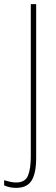

<svg xmlns="http://www.w3.org/2000/svg" viewBox="-65 -827 271 929"><path d="M13 82Q-19 82 -45 70V45Q-31 49 -16.5 52.5Q-2 56 13 56Q57 56 70.5 22.5Q84 -11 84 -70V-807H110V-63Q110 11 88 46.5Q66 82 13 82Z"/></svg>

Font: Noto Sans Kannada UI ExtraCondensed Thin
Style: Regular
Weight: 100
Width: 2
Designer: Jelle Bosma - Monotype Design Team
Foundry: Monotype Imaging Inc.
Version: Version 2.005; ttfautohint (v1.8.4.7-5d5b)